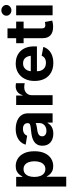

<svg xmlns="http://www.w3.org/2000/svg" viewBox="912 -1720 1012 2876"><g transform="rotate(-90 1418.0 -282.0)"><path d="M62.4 204.1V-545.9H206.4V-454H213.5Q223.6 -475.8 242.3 -498.7Q261 -521.5 291.9 -537.1Q322.7 -552.7 369.1 -552.7Q429.8 -552.7 480 -521.5Q530.1 -490.2 560.3 -427.7Q590.5 -365.3 590.5 -272Q590.5 -181.1 561.2 -118.5Q531.9 -55.8 481.6 -23.3Q431.4 9.1 368.3 9.1Q323.9 9.1 293.1 -6Q262.3 -21 243.1 -43.2Q223.9 -65.4 213.5 -87.4H208.8V204.1ZM323.2 -108.3Q361.5 -108.3 387.5 -129.3Q413.5 -150.3 426.9 -187.4Q440.3 -224.6 440.3 -272.5Q440.3 -320.4 427 -357.1Q413.7 -393.8 387.7 -414.6Q361.8 -435.4 323.2 -435.4Q285.5 -435.4 259.3 -415.2Q233 -395.1 219.4 -358.7Q205.7 -322.2 205.7 -272.5Q205.7 -223.3 219.5 -186.4Q233.2 -149.5 259.6 -128.9Q286 -108.3 323.2 -108.3Z M855.1 10.6Q803.1 10.6 761.9 -7.8Q720.7 -26.1 697.1 -62.4Q673.5 -98.7 673.5 -152.6Q673.5 -198.5 690.2 -229.1Q707 -259.7 736 -278.4Q765 -297.1 801.9 -306.8Q838.9 -316.6 879.3 -320.4Q926.6 -325.2 955.6 -329.4Q984.7 -333.6 998.3 -342.5Q1011.8 -351.5 1011.8 -369.2V-371.6Q1011.8 -394.9 1001.9 -411.1Q992 -427.3 972.9 -435.9Q953.9 -444.5 926.1 -444.5Q898.1 -444.5 877.1 -436Q856.1 -427.4 842.7 -413.2Q829.4 -399 823.5 -381.3L689.2 -403.6Q703 -451.3 735.8 -484.5Q768.5 -517.7 817.2 -535.2Q865.8 -552.7 926.5 -552.7Q970.5 -552.7 1012 -542.3Q1053.5 -531.9 1086.5 -509.7Q1119.5 -487.6 1138.9 -452.4Q1158.3 -417.2 1158.3 -367.5V0H1019.4V-75.8H1014.6Q1001.3 -50.4 979.4 -31Q957.4 -11.5 926.5 -0.4Q895.7 10.6 855.1 10.6ZM896.3 -92.1Q930.9 -92.1 957.1 -105.9Q983.3 -119.6 998.1 -143Q1012.9 -166.4 1012.9 -195.2V-254.2Q1006.2 -249.7 993.1 -245.8Q980.1 -241.8 964 -238.7Q947.9 -235.6 932.3 -233.3Q916.6 -231 904.4 -229.3Q877.5 -225.7 857 -216.9Q836.5 -208.2 825.2 -193.6Q813.9 -179 813.9 -156.9Q813.9 -135.7 824.6 -121.3Q835.2 -106.9 853.8 -99.5Q872.3 -92.1 896.3 -92.1Z M1283.1 0V-545.9H1425V-450.8H1430.9Q1445.7 -501.3 1481.1 -527.2Q1516.5 -553.2 1562.4 -553.2Q1573.8 -553.2 1586.8 -551.9Q1599.9 -550.6 1609.8 -548.3V-417.5Q1600.1 -420.8 1581.4 -422.9Q1562.8 -425 1546.5 -425Q1513 -425 1486.3 -410.5Q1459.7 -396 1444.6 -370.3Q1429.5 -344.6 1429.5 -310.7V0Z M1912.8 10.7Q1829.2 10.7 1768.7 -23.6Q1708.1 -57.8 1675.7 -120.8Q1643.2 -183.8 1643.2 -270.1Q1643.2 -354.4 1675.5 -418Q1707.7 -481.5 1766.7 -517.1Q1825.7 -552.7 1905.4 -552.7Q1958.9 -552.7 2005.4 -535.7Q2051.8 -518.7 2086.9 -484.3Q2122 -449.9 2141.7 -398Q2161.4 -346 2161.4 -275.8V-234.7H1703.3V-326.9H2090.1L2021.6 -302.2Q2021.6 -344.8 2008.6 -376.3Q1995.6 -407.7 1970 -425.1Q1944.5 -442.4 1906.5 -442.4Q1868.5 -442.4 1842.1 -424.9Q1815.6 -407.3 1801.8 -377.2Q1788 -347.1 1788 -308.7V-243.8Q1788 -196.4 1803.8 -164.2Q1819.7 -132 1848.4 -115.8Q1877.2 -99.6 1915.1 -99.6Q1940.8 -99.6 1961.7 -106.9Q1982.7 -114.2 1997.8 -128.5Q2012.9 -142.9 2020.7 -163.8L2153.2 -139.3Q2139.9 -94.1 2107.3 -60.4Q2074.6 -26.6 2025.5 -8Q1976.3 10.7 1912.8 10.7Z M2532.9 -545.9V-434.3H2209V-545.9ZM2284.2 -675.8H2430.6V-159.8Q2430.6 -133.7 2442.2 -121.4Q2453.8 -109 2480.3 -109Q2488.8 -109 2503.9 -111.1Q2518.9 -113.2 2526.8 -115.1L2547.7 -5.3Q2523.3 2 2499.2 4.8Q2475.1 7.6 2453 7.6Q2370.9 7.6 2327.5 -32.2Q2284.2 -72.1 2284.2 -146.9Z M2627.8 0V-545.9H2774.2V0ZM2701 -617.1Q2667.9 -617.1 2644.3 -639.2Q2620.7 -661.3 2620.7 -692.2Q2620.7 -723.8 2644.3 -745.7Q2667.9 -767.5 2701 -767.5Q2734.2 -767.5 2757.9 -745.7Q2781.5 -723.9 2781.5 -692.3Q2781.5 -661.3 2757.9 -639.2Q2734.2 -617.1 2701 -617.1Z"/></g></svg>

Font: Adwaita Sans
Style: Regular
Weight: 400
Designer: Rasmus Andersson
Foundry: rsms
Version: Version 4.001;git-9221beed3